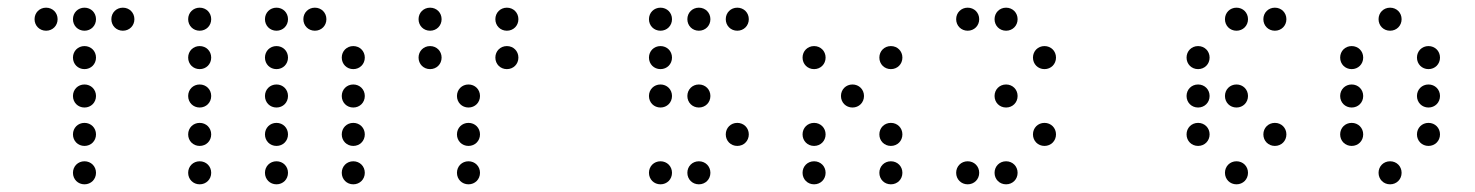

<svg xmlns="http://www.w3.org/2000/svg" viewBox="-20 -500 3840 500"><path d="M100 -420C117 -420 130 -433 130 -450C130 -467 117 -480 100 -480C83 -480 70 -467 70 -450C70 -433 83 -420 100 -420ZM200 -420C217 -420 230 -433 230 -450C230 -467 217 -480 200 -480C183 -480 170 -467 170 -450C170 -433 183 -420 200 -420ZM300 -420C317 -420 330 -433 330 -450C330 -467 317 -480 300 -480C283 -480 270 -467 270 -450C270 -433 283 -420 300 -420ZM200 -320C217 -320 230 -333 230 -350C230 -367 217 -380 200 -380C183 -380 170 -367 170 -350C170 -333 183 -320 200 -320ZM200 -220C217 -220 230 -233 230 -250C230 -267 217 -280 200 -280C183 -280 170 -267 170 -250C170 -233 183 -220 200 -220ZM200 -120C217 -120 230 -133 230 -150C230 -167 217 -180 200 -180C183 -180 170 -167 170 -150C170 -133 183 -120 200 -120ZM200 -20C217 -20 230 -33 230 -50C230 -67 217 -80 200 -80C183 -80 170 -67 170 -50C170 -33 183 -20 200 -20Z M500 -420C517 -420 530 -433 530 -450C530 -467 517 -480 500 -480C483 -480 470 -467 470 -450C470 -433 483 -420 500 -420ZM500 -320C517 -320 530 -333 530 -350C530 -367 517 -380 500 -380C483 -380 470 -367 470 -350C470 -333 483 -320 500 -320ZM500 -220C517 -220 530 -233 530 -250C530 -267 517 -280 500 -280C483 -280 470 -267 470 -250C470 -233 483 -220 500 -220ZM500 -120C517 -120 530 -133 530 -150C530 -167 517 -180 500 -180C483 -180 470 -167 470 -150C470 -133 483 -120 500 -120ZM500 -20C517 -20 530 -33 530 -50C530 -67 517 -80 500 -80C483 -80 470 -67 470 -50C470 -33 483 -20 500 -20Z M700 -420C717 -420 730 -433 730 -450C730 -467 717 -480 700 -480C683 -480 670 -467 670 -450C670 -433 683 -420 700 -420ZM800 -420C817 -420 830 -433 830 -450C830 -467 817 -480 800 -480C783 -480 770 -467 770 -450C770 -433 783 -420 800 -420ZM700 -320C717 -320 730 -333 730 -350C730 -367 717 -380 700 -380C683 -380 670 -367 670 -350C670 -333 683 -320 700 -320ZM900 -320C917 -320 930 -333 930 -350C930 -367 917 -380 900 -380C883 -380 870 -367 870 -350C870 -333 883 -320 900 -320ZM700 -220C717 -220 730 -233 730 -250C730 -267 717 -280 700 -280C683 -280 670 -267 670 -250C670 -233 683 -220 700 -220ZM900 -220C917 -220 930 -233 930 -250C930 -267 917 -280 900 -280C883 -280 870 -267 870 -250C870 -233 883 -220 900 -220ZM700 -120C717 -120 730 -133 730 -150C730 -167 717 -180 700 -180C683 -180 670 -167 670 -150C670 -133 683 -120 700 -120ZM900 -120C917 -120 930 -133 930 -150C930 -167 917 -180 900 -180C883 -180 870 -167 870 -150C870 -133 883 -120 900 -120ZM700 -20C717 -20 730 -33 730 -50C730 -67 717 -80 700 -80C683 -80 670 -67 670 -50C670 -33 683 -20 700 -20ZM900 -20C917 -20 930 -33 930 -50C930 -67 917 -80 900 -80C883 -80 870 -67 870 -50C870 -33 883 -20 900 -20Z M1100 -420C1117 -420 1130 -433 1130 -450C1130 -467 1117 -480 1100 -480C1083 -480 1070 -467 1070 -450C1070 -433 1083 -420 1100 -420ZM1300 -420C1317 -420 1330 -433 1330 -450C1330 -467 1317 -480 1300 -480C1283 -480 1270 -467 1270 -450C1270 -433 1283 -420 1300 -420ZM1100 -320C1117 -320 1130 -333 1130 -350C1130 -367 1117 -380 1100 -380C1083 -380 1070 -367 1070 -350C1070 -333 1083 -320 1100 -320ZM1300 -320C1317 -320 1330 -333 1330 -350C1330 -367 1317 -380 1300 -380C1283 -380 1270 -367 1270 -350C1270 -333 1283 -320 1300 -320ZM1200 -220C1217 -220 1230 -233 1230 -250C1230 -267 1217 -280 1200 -280C1183 -280 1170 -267 1170 -250C1170 -233 1183 -220 1200 -220ZM1200 -120C1217 -120 1230 -133 1230 -150C1230 -167 1217 -180 1200 -180C1183 -180 1170 -167 1170 -150C1170 -133 1183 -120 1200 -120ZM1200 -20C1217 -20 1230 -33 1230 -50C1230 -67 1217 -80 1200 -80C1183 -80 1170 -67 1170 -50C1170 -33 1183 -20 1200 -20Z M1700 -420C1717 -420 1730 -433 1730 -450C1730 -467 1717 -480 1700 -480C1683 -480 1670 -467 1670 -450C1670 -433 1683 -420 1700 -420ZM1800 -420C1817 -420 1830 -433 1830 -450C1830 -467 1817 -480 1800 -480C1783 -480 1770 -467 1770 -450C1770 -433 1783 -420 1800 -420ZM1900 -420C1917 -420 1930 -433 1930 -450C1930 -467 1917 -480 1900 -480C1883 -480 1870 -467 1870 -450C1870 -433 1883 -420 1900 -420ZM1700 -320C1717 -320 1730 -333 1730 -350C1730 -367 1717 -380 1700 -380C1683 -380 1670 -367 1670 -350C1670 -333 1683 -320 1700 -320ZM1700 -220C1717 -220 1730 -233 1730 -250C1730 -267 1717 -280 1700 -280C1683 -280 1670 -267 1670 -250C1670 -233 1683 -220 1700 -220ZM1800 -220C1817 -220 1830 -233 1830 -250C1830 -267 1817 -280 1800 -280C1783 -280 1770 -267 1770 -250C1770 -233 1783 -220 1800 -220ZM1900 -120C1917 -120 1930 -133 1930 -150C1930 -167 1917 -180 1900 -180C1883 -180 1870 -167 1870 -150C1870 -133 1883 -120 1900 -120ZM1700 -20C1717 -20 1730 -33 1730 -50C1730 -67 1717 -80 1700 -80C1683 -80 1670 -67 1670 -50C1670 -33 1683 -20 1700 -20ZM1800 -20C1817 -20 1830 -33 1830 -50C1830 -67 1817 -80 1800 -80C1783 -80 1770 -67 1770 -50C1770 -33 1783 -20 1800 -20Z M2100 -320C2117 -320 2130 -333 2130 -350C2130 -367 2117 -380 2100 -380C2083 -380 2070 -367 2070 -350C2070 -333 2083 -320 2100 -320ZM2300 -320C2317 -320 2330 -333 2330 -350C2330 -367 2317 -380 2300 -380C2283 -380 2270 -367 2270 -350C2270 -333 2283 -320 2300 -320ZM2200 -220C2217 -220 2230 -233 2230 -250C2230 -267 2217 -280 2200 -280C2183 -280 2170 -267 2170 -250C2170 -233 2183 -220 2200 -220ZM2100 -120C2117 -120 2130 -133 2130 -150C2130 -167 2117 -180 2100 -180C2083 -180 2070 -167 2070 -150C2070 -133 2083 -120 2100 -120ZM2300 -120C2317 -120 2330 -133 2330 -150C2330 -167 2317 -180 2300 -180C2283 -180 2270 -167 2270 -150C2270 -133 2283 -120 2300 -120ZM2100 -20C2117 -20 2130 -33 2130 -50C2130 -67 2117 -80 2100 -80C2083 -80 2070 -67 2070 -50C2070 -33 2083 -20 2100 -20ZM2300 -20C2317 -20 2330 -33 2330 -50C2330 -67 2317 -80 2300 -80C2283 -80 2270 -67 2270 -50C2270 -33 2283 -20 2300 -20Z M2500 -420C2517 -420 2530 -433 2530 -450C2530 -467 2517 -480 2500 -480C2483 -480 2470 -467 2470 -450C2470 -433 2483 -420 2500 -420ZM2600 -420C2617 -420 2630 -433 2630 -450C2630 -467 2617 -480 2600 -480C2583 -480 2570 -467 2570 -450C2570 -433 2583 -420 2600 -420ZM2700 -320C2717 -320 2730 -333 2730 -350C2730 -367 2717 -380 2700 -380C2683 -380 2670 -367 2670 -350C2670 -333 2683 -320 2700 -320ZM2600 -220C2617 -220 2630 -233 2630 -250C2630 -267 2617 -280 2600 -280C2583 -280 2570 -267 2570 -250C2570 -233 2583 -220 2600 -220ZM2700 -120C2717 -120 2730 -133 2730 -150C2730 -167 2717 -180 2700 -180C2683 -180 2670 -167 2670 -150C2670 -133 2683 -120 2700 -120ZM2500 -20C2517 -20 2530 -33 2530 -50C2530 -67 2517 -80 2500 -80C2483 -80 2470 -67 2470 -50C2470 -33 2483 -20 2500 -20ZM2600 -20C2617 -20 2630 -33 2630 -50C2630 -67 2617 -80 2600 -80C2583 -80 2570 -67 2570 -50C2570 -33 2583 -20 2600 -20Z M3200 -420C3217 -420 3230 -433 3230 -450C3230 -467 3217 -480 3200 -480C3183 -480 3170 -467 3170 -450C3170 -433 3183 -420 3200 -420ZM3300 -420C3317 -420 3330 -433 3330 -450C3330 -467 3317 -480 3300 -480C3283 -480 3270 -467 3270 -450C3270 -433 3283 -420 3300 -420ZM3100 -320C3117 -320 3130 -333 3130 -350C3130 -367 3117 -380 3100 -380C3083 -380 3070 -367 3070 -350C3070 -333 3083 -320 3100 -320ZM3100 -220C3117 -220 3130 -233 3130 -250C3130 -267 3117 -280 3100 -280C3083 -280 3070 -267 3070 -250C3070 -233 3083 -220 3100 -220ZM3200 -220C3217 -220 3230 -233 3230 -250C3230 -267 3217 -280 3200 -280C3183 -280 3170 -267 3170 -250C3170 -233 3183 -220 3200 -220ZM3100 -120C3117 -120 3130 -133 3130 -150C3130 -167 3117 -180 3100 -180C3083 -180 3070 -167 3070 -150C3070 -133 3083 -120 3100 -120ZM3300 -120C3317 -120 3330 -133 3330 -150C3330 -167 3317 -180 3300 -180C3283 -180 3270 -167 3270 -150C3270 -133 3283 -120 3300 -120ZM3200 -20C3217 -20 3230 -33 3230 -50C3230 -67 3217 -80 3200 -80C3183 -80 3170 -67 3170 -50C3170 -33 3183 -20 3200 -20Z M3600 -420C3617 -420 3630 -433 3630 -450C3630 -467 3617 -480 3600 -480C3583 -480 3570 -467 3570 -450C3570 -433 3583 -420 3600 -420ZM3500 -320C3517 -320 3530 -333 3530 -350C3530 -367 3517 -380 3500 -380C3483 -380 3470 -367 3470 -350C3470 -333 3483 -320 3500 -320ZM3700 -320C3717 -320 3730 -333 3730 -350C3730 -367 3717 -380 3700 -380C3683 -380 3670 -367 3670 -350C3670 -333 3683 -320 3700 -320ZM3500 -220C3517 -220 3530 -233 3530 -250C3530 -267 3517 -280 3500 -280C3483 -280 3470 -267 3470 -250C3470 -233 3483 -220 3500 -220ZM3700 -220C3717 -220 3730 -233 3730 -250C3730 -267 3717 -280 3700 -280C3683 -280 3670 -267 3670 -250C3670 -233 3683 -220 3700 -220ZM3500 -120C3517 -120 3530 -133 3530 -150C3530 -167 3517 -180 3500 -180C3483 -180 3470 -167 3470 -150C3470 -133 3483 -120 3500 -120ZM3700 -120C3717 -120 3730 -133 3730 -150C3730 -167 3717 -180 3700 -180C3683 -180 3670 -167 3670 -150C3670 -133 3683 -120 3700 -120ZM3600 -20C3617 -20 3630 -33 3630 -50C3630 -67 3617 -80 3600 -80C3583 -80 3570 -67 3570 -50C3570 -33 3583 -20 3600 -20Z"/></svg>

Font: TINY 5x3 60
Style: Regular
Weight: 150
Designer: Jack Halten Fahnestock
Foundry: Velvetyne Type Foundry
Version: Version 1.002;hotconv 1.0.109;makeotfexe 2.5.65596